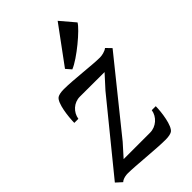

<svg xmlns="http://www.w3.org/2000/svg" viewBox="-257 -936 1032 1032"><g transform="rotate(-45 258.5 -420.0)"><path d="M1.5 -19 34.7 11.2 43 4.9C56.2 -2.4 73.7 -4.9 84.5 -4.9C143.1 -4.9 285.2 11.2 357.9 11.2C381.8 11.2 398.4 6.8 406.7 1.5C434.6 -17.1 446.8 -108.4 447.3 -153.8H417C410.2 -109.9 370.6 -74.7 325.2 -74.7H124L186.5 -144.5L503.9 -538.6L475.6 -567.9C460.9 -555.7 434.1 -550.8 420.9 -550.8C362.3 -550.8 234.9 -567.9 162.1 -567.9C138.2 -567.9 121.6 -563.5 113.3 -558.1C85.4 -539.6 74.7 -445.3 74.2 -399.9H105C111.8 -443.8 149.4 -478.5 194.8 -478.5L382.3 -478L314.9 -403.8ZM270 -610.8C328.1 -633.3 450.7 -736.3 468.3 -769.5L398.9 -851.1L244.1 -640.6Z"/></g></svg>

Font: Merriweather
Style: Italic
Weight: 400
Italic angle: -7.5°
Designer: Eben Sorkin
Foundry: Eben Sorkin
Version: Version 1.001